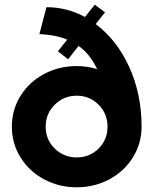

<svg xmlns="http://www.w3.org/2000/svg" viewBox="-20 -793 650 823"><path d="M390.1 -689.9Q481 -622.1 533.9 -505.9Q586.9 -389.6 586.9 -250Q586.9 -178.7 550 -118.9Q513.2 -59.1 449.2 -24.7Q385.3 9.8 309.1 9.8Q232.4 9.8 168.5 -24.7Q104.5 -59.1 67.6 -118.9Q30.8 -178.7 30.8 -250Q30.8 -321.8 67.6 -381.6Q104.5 -441.4 168.5 -475.6Q232.4 -509.8 309.1 -509.8Q352.5 -509.8 396 -497.1Q366.2 -561 316.9 -596.2L272 -539.1L228 -573.2L268.1 -623Q222.2 -643.1 148.9 -647L179.2 -762.2Q266.6 -762.2 344.2 -720.2L386.2 -772.9L430.2 -740.2ZM309.1 -118.2Q364.3 -118.2 402.6 -156.2Q440.9 -194.3 440.9 -250Q440.9 -305.7 402.6 -344.2Q364.3 -382.8 309.1 -382.8Q253.4 -382.8 214.6 -344.2Q175.8 -305.7 175.8 -250Q175.8 -194.3 214.6 -156.2Q253.4 -118.2 309.1 -118.2Z"/></svg>

Font: Oakes Grotesk Bold
Style: Regular
Weight: 700
Designer: Samuel Oakes
Foundry: Samuel Oakes
Version: Version 1.000;PS 001.000;hotconv 1.0.88;makeotf.lib2.5.64775